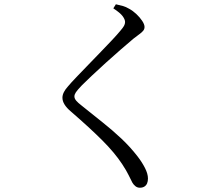

<svg xmlns="http://www.w3.org/2000/svg" viewBox="-20 -817 1040 898"><path d="M634 61Q622 61 613 53.5Q604 46 599 37Q591 22 581.5 2Q572 -18 551 -50Q516 -103 458.5 -160.5Q401 -218 311 -296Q292 -312 282 -328Q272 -344 272 -360Q272 -373 279 -386.5Q286 -400 298 -413Q313 -431 338 -457Q363 -483 392.5 -513.5Q422 -544 451 -574Q480 -604 504 -629.5Q528 -655 542 -672Q555 -687 560 -696Q565 -705 565 -714Q565 -726 553.5 -741.5Q542 -757 510 -778L522 -797Q540 -793 554.5 -789Q569 -785 584 -776Q601 -767 617.5 -751.5Q634 -736 645 -719.5Q656 -703 656 -691Q656 -681 650 -673.5Q644 -666 633 -658Q622 -650 604 -636Q580 -616 545 -585.5Q510 -555 474 -522.5Q438 -490 408.5 -462Q379 -434 363 -418Q342 -396 335 -385.5Q328 -375 328 -366Q328 -356 336.5 -346Q345 -336 362 -323Q413 -282 459.5 -245Q506 -208 547 -169.5Q588 -131 623 -86Q644 -59 658 -31.5Q672 -4 672 18Q672 31 668 40.5Q664 50 655.5 55.5Q647 61 634 61Z"/></svg>

Font: Noto Serif HK ExtraLight
Style: Regular
Weight: 400
Version: Version 2.002-H1;hotconv 1.1.0;makeotfexe 2.6.0